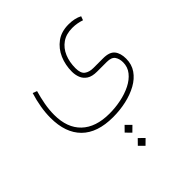

<svg xmlns="http://www.w3.org/2000/svg" viewBox="-216 -464 1108 1108"><g transform="rotate(-45 338.5 90.0)"><path d="M336.9 324.2 369.1 356 336.9 387.7 305.7 356ZM336.9 431.6 369.1 463.4 336.9 495.1 305.7 463.4ZM321.8 246.1Q194.3 246.1 128.7 180.9Q63 115.7 63 -6.8Q63 -48.3 70.6 -92.8Q78.1 -137.2 91.8 -180.7L117.7 -170.9Q106 -130.4 98.1 -87.9Q90.3 -45.4 90.3 -3.9Q90.3 102.1 150.1 159.4Q210 216.8 321.8 216.8Q369.1 216.8 416 207.3Q462.9 197.8 501.5 178.5Q540 159.2 563.2 130.1Q586.4 101.1 586.4 62.5Q586.4 33.7 573 14.2Q559.6 -5.4 521 -5.4H441.9Q402.3 -5.4 379.9 -20Q357.4 -34.7 348.1 -58.1Q338.9 -81.5 338.9 -107.9Q338.9 -162.1 359.1 -209.2Q379.4 -256.3 419.2 -285.6Q459 -314.9 518.1 -314.9Q568.4 -314.9 603 -296.4L594.2 -272.5Q577.6 -278.3 559.1 -281.7Q540.5 -285.2 519 -285.2Q468.8 -285.2 435.1 -261.5Q401.4 -237.8 384.5 -197.5Q367.7 -157.2 367.7 -107.4Q367.7 -65.4 388.2 -50.3Q408.7 -35.2 441.9 -35.2H521Q572.8 -35.2 593.3 -9.8Q613.8 15.6 613.8 60.5Q613.8 106.9 589.6 141.8Q565.4 176.8 523.9 199.7Q482.4 222.7 430.2 234.4Q377.9 246.1 321.8 246.1Z"/></g></svg>

Font: Vazirmatn FD NL Thin
Style: Regular
Weight: 100
Designer: Saber Rastikerdar
Foundry: Saber Rastikerdar
Version: Version 33.003